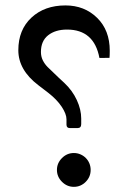

<svg xmlns="http://www.w3.org/2000/svg" viewBox="-20 -707 486 726"><path d="M259.3 -128.4Q272.5 -128.4 284.2 -123.3Q295.9 -118.2 304.4 -109.6Q313 -101.1 317.9 -89.4Q322.8 -77.6 322.8 -64.5Q322.8 -38.1 304 -19.3Q285.2 -0.5 259.3 -0.5Q233.4 -0.5 214.4 -19.5Q195.3 -38.6 195.3 -64.5Q195.3 -90.3 214.4 -109.4Q233.4 -128.4 259.3 -128.4ZM233.4 -595.2Q189.5 -595.2 162.1 -573.7Q134.8 -552.2 134.8 -510.7Q134.8 -493.2 141.8 -479Q148.9 -464.8 160.2 -453.4Q171.4 -441.9 202.1 -413.1L222.7 -394Q253.9 -364.7 270.5 -328.6Q287.1 -292.5 287.1 -258.8V-237.8Q287.1 -222.7 273.4 -222.7H244.1Q231.4 -222.7 231.4 -235.8V-255.9Q231.4 -275.9 213.4 -303.2Q195.3 -330.6 162.6 -356L125 -384.8Q49.3 -442.4 49.3 -517.1Q49.3 -594.2 98.9 -640.4Q148.4 -686.5 227.5 -686.5Q299.3 -686.5 347.2 -639.6Q395 -592.8 395 -515.1Q395 -496.6 394 -488.3L356 -487.8Q335.9 -595.2 233.4 -595.2Z"/></svg>

Font: Shl
Style: Regular
Weight: 400
Foundry: Saber Rastikerdar (saber.rastikerdar@gmail.com)
Version: Version 3.4.0